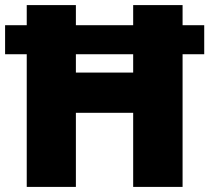

<svg xmlns="http://www.w3.org/2000/svg" viewBox="-20 -734 822 754"><path d="M85 0V-521H0V-635H85V-714H278V-635H503V-714H697V-635H782V-521H697V0H503V-291H278V0ZM278 -449H503V-521H278Z"/></svg>

Font: Noto Sans Thaana Black
Style: Regular
Weight: 900
Designer: David Williams
Foundry: Google Inc.
Version: Version 3.001; ttfautohint (v1.8.4.7-5d5b)